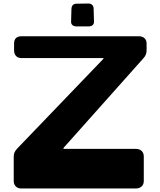

<svg xmlns="http://www.w3.org/2000/svg" viewBox="-20 -1071 911 1091"><path d="M414 -921Q400 -921 391.5 -928.5Q383 -936 384 -950L386 -1021Q388 -1050 416 -1050L482 -1051Q496 -1051 504 -1043Q512 -1035 512 -1022L514 -950Q515 -936 506.5 -928.5Q498 -921 484 -921ZM344 -234Q339 -228 340 -226.5Q341 -225 349 -225H752Q772 -225 784.5 -213.5Q797 -202 797 -182V-42Q797 -23 784.5 -11.5Q772 0 752 0H101Q81 0 69.5 -12Q58 -24 58 -42V-181Q58 -195 62.5 -205Q67 -215 76 -225L562 -731Q570 -739 569 -740Q568 -741 558 -741H103Q82 -741 71 -753Q60 -765 60 -784V-823Q60 -865 103 -865H769Q789 -865 801 -854Q813 -843 813 -823V-785Q813 -759 795 -740Z"/></svg>

Font: OpenDyslexic3
Style: Bold
Weight: 700
Designer: Abelardo Gonzalez
Version: Version 1.000;PS 001.001;hotconv 1.0.56